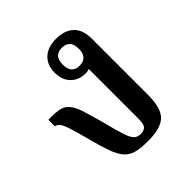

<svg xmlns="http://www.w3.org/2000/svg" viewBox="-159 -667 789 789"><g transform="rotate(-45 235.5 -272.5)"><path d="M257 10Q214 10 188 3Q162 -4 145.5 -23Q129 -42 116.5 -76.5Q104 -111 90 -165Q75 -223 65.5 -252Q56 -281 48 -291.5Q40 -302 28 -304V-342H41Q74 -342 95 -337Q116 -332 130 -313Q142 -299 151.5 -271Q161 -243 177 -185Q194 -118 204.5 -85.5Q215 -53 226 -42.5Q237 -32 255 -32Q275 -32 284 -42Q293 -52 293 -86V-372Q282 -368 271 -368Q233 -368 208 -392.5Q183 -417 183 -461Q183 -504 210 -529.5Q237 -555 286 -555Q334 -555 362 -529.5Q390 -504 390 -450V-125Q390 -47 359.5 -18.5Q329 10 257 10ZM276 -408Q323 -408 323 -460Q323 -512 276 -512Q230 -512 230 -460Q230 -408 276 -408Z"/></g></svg>

Font: Noto Serif Thai SemiCondensed Medium
Style: Regular
Weight: 500
Width: 4
Designer: Monotype Design Team
Foundry: Monotype Imaging Inc.
Version: Version 2.002; ttfautohint (v1.8.4.7-5d5b)